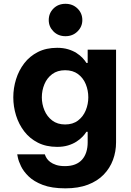

<svg xmlns="http://www.w3.org/2000/svg" viewBox="-20 -796 703 1028"><path d="M330 212.4Q256.8 212.4 208.9 194Q161 175.6 133.3 148.5Q105.6 121.4 92.6 94.2Q79.6 67 75.9 48.6Q72.2 30.2 72.2 30.2H220Q220 30.2 222.4 36.7Q224.8 43.2 230.7 52.5Q236.6 61.8 248.7 71.1Q260.8 80.4 280.1 86.9Q299.4 93.4 328.2 93.4Q359.2 93.4 382.1 84.3Q405 75.2 419.8 58.3Q434.6 41.4 442 18Q449.4 -5.4 449.4 -33.6V-90.4H442.6Q435.2 -78 421.8 -64Q408.4 -50 389.2 -37.6Q370 -25.2 344.3 -17.4Q318.6 -9.6 286 -9.6Q227.2 -9.6 183.1 -32Q139 -54.4 109.8 -92.5Q80.6 -130.6 65.9 -178Q51.2 -225.4 51.2 -274.8Q51.2 -324.2 65.9 -371.6Q80.6 -419 109.8 -457.1Q139 -495.2 183.1 -517.6Q227.2 -540 286 -540Q318.6 -540 344.6 -532.2Q370.6 -524.4 389.8 -512Q409 -499.6 422.1 -485.6Q435.2 -471.6 442.6 -459.2H449.4V-530H601.4V-34Q601.4 15.6 584.9 60.1Q568.4 104.6 535.1 139Q501.8 173.4 450.7 192.9Q399.6 212.4 330 212.4ZM328.6 -129.6Q370.2 -129.6 397.9 -150.8Q425.6 -172 439.2 -205.4Q452.8 -238.8 452.8 -274.8Q452.8 -312 439.2 -345.3Q425.6 -378.6 397.9 -399.3Q370.2 -420 328.6 -420Q287.6 -420 259.7 -399.3Q231.8 -378.6 217.9 -345.3Q204 -312 204 -274.8Q204 -238.8 217.9 -205.4Q231.8 -172 259.7 -150.8Q287.6 -129.6 328.6 -129.6ZM330.6 -602.2Q291.6 -602.2 266.3 -627.7Q241 -653.2 241 -688.4Q241 -725.2 266.3 -750.4Q291.6 -775.6 330.6 -775.6Q369.2 -775.6 395 -750.4Q420.8 -725.2 420.8 -688.4Q420.8 -653.2 395 -627.7Q369.2 -602.2 330.6 -602.2Z"/></svg>

Font: Be Vietnam Pro Variable Thin
Style: Regular
Weight: 100
Designer: Lam Bao, Tony Le, Vietanh Nguyen
Foundry: Yellow Type Foundry
Version: Version 1.002